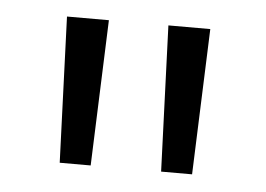

<svg xmlns="http://www.w3.org/2000/svg" viewBox="-31 -757 436 315"><g transform="rotate(5 186.5 -600.0)"><path d="M137 -720 128 -480H77L68 -720ZM304 -720 295 -480H244L235 -720Z"/></g></svg>

Font: Aspekta 300
Style: Regular
Weight: 300
Designer: Ivo Dolenc
Version: Version 2.000